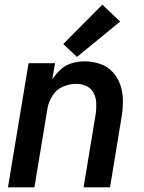

<svg xmlns="http://www.w3.org/2000/svg" viewBox="-20 -800 616 820"><path d="M14 0H127L183 -338Q188 -366 204.5 -392Q221 -418 249 -430Q277 -442 305 -442Q329 -442 349 -432.5Q369 -423 379.5 -403.5Q390 -384 391 -361Q392 -338 389 -315L337 0H450L499 -299Q505 -334 505 -369Q505 -404 494.5 -435.5Q484 -467 462 -491.5Q440 -516 408 -527Q376 -538 341 -538Q315 -538 288 -530.5Q261 -523 239.5 -503.5Q218 -484 203 -460L215 -530H102ZM309 -557 493 -708 417 -780 250 -612Z"/></svg>

Font: Iosevka Sparkle SmBdObl
Style: Regular
Weight: 600
Italic angle: -9°
Designer: Belleve Invis
Foundry: Belleve Invis
Version: Version 4.5.0; ttfautohint (v1.8.3)